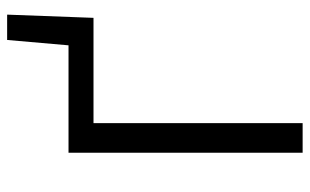

<svg xmlns="http://www.w3.org/2000/svg" viewBox="-185 -683 868 538"><g transform="rotate(-90 249.0 -414.0)"><path d="M90 0V-656H391L406 -828H477L468 -586H173V0Z"/></g></svg>

Font: Swei Fan Sans CJK TC
Style: Regular
Weight: 400
Version: Version 2.130